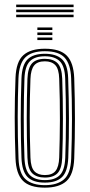

<svg xmlns="http://www.w3.org/2000/svg" viewBox="-20 -822 396 848"><path d="M178.2 6.8Q111 6.8 81 -23.8Q51 -54.2 48.5 -122.5Q45 -216.8 45 -302.1Q45 -387.5 48.5 -478.2Q51.2 -549.8 83.1 -578.2Q115 -606.8 178.2 -606.8Q245.5 -606.8 275.2 -576.1Q305 -545.5 307.8 -477.2Q311 -383 311 -297.5Q311 -212 307.8 -121.8Q305 -50.5 273.1 -21.9Q241.2 6.8 178.2 6.8ZM178.2 -4.2Q233.2 -4.2 262.5 -29.8Q291.8 -55.2 294.5 -121.8Q297.8 -212 297.9 -296Q298 -380 294.2 -476.5Q292 -537.8 266 -566.8Q240 -595.8 178.2 -595.8Q119.2 -595.8 91.6 -568.2Q64 -540.8 61.5 -475.5Q58.5 -394.8 58.2 -307.5Q58 -220.2 61.8 -122Q64.2 -55.5 93.5 -29.9Q122.8 -4.2 178.2 -4.2ZM178.2 -15.5Q125.5 -15.5 101.2 -40.8Q77 -66 74.8 -125Q71.8 -205.5 71.6 -295.8Q71.5 -386 74.8 -475.2Q77 -535.2 101.9 -559.9Q126.8 -584.5 178.2 -584.5Q227.5 -584.5 253.2 -561Q279 -537.5 281 -477.5Q284.2 -386.2 284.5 -300.1Q284.8 -214 281.5 -124.8Q279 -64.5 254.1 -40Q229.2 -15.5 178.2 -15.5ZM178.2 -26.5Q222.5 -26.5 244.2 -48.5Q266 -70.5 268.2 -125Q271 -201 271.2 -290Q271.5 -379 268 -474.5Q266.2 -529.8 244 -551.6Q221.8 -573.5 178.2 -573.5Q133.8 -573.5 111.9 -551.4Q90 -529.2 88 -474.8Q85.2 -398 84.9 -309.2Q84.5 -220.5 88 -125Q90 -69.2 112.6 -47.9Q135.2 -26.5 178.2 -26.5ZM178.2 -37.8Q142 -37.8 122.5 -56.6Q103 -75.5 101.2 -125.2Q95 -299 101.2 -474Q103 -521.8 121.2 -542Q139.5 -562.2 178.2 -562.2Q214.5 -562.2 233.8 -543.2Q253 -524.2 254.8 -474.5Q257.8 -387 257.9 -298.4Q258 -209.8 254.8 -125.8Q253 -77.2 234.5 -57.5Q216 -37.8 178.2 -37.8ZM178.2 -48.8Q210.5 -48.8 225.2 -66.9Q240 -85 241.5 -126.2Q244.2 -205.5 244.6 -291.6Q245 -377.8 241.5 -474Q240.2 -517.5 224.2 -534.4Q208.2 -551.2 178.2 -551.2Q145.5 -551.2 130.8 -532.9Q116 -514.5 114.5 -473.5Q111.2 -386.2 111.2 -303.6Q111.2 -221 114.5 -125.8Q116 -82.2 132 -65.5Q148 -48.8 178.2 -48.8ZM145 -689.5V-700.8H211.2V-689.5ZM145 -667.2V-678.5H211.2V-667.2ZM145 -645V-656.2H211.2V-645ZM305 -790.5H51.5V-801.8H305ZM305 -768.2H51.5V-779.5H305ZM305 -746H51.5V-757.2H305Z"/></svg>

Font: Big Shoulders Inline Display
Style: Regular
Weight: 400
Designer: Patric King
Foundry: XO Type Co
Version: Version 1.000